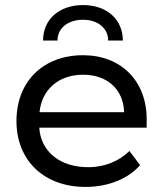

<svg xmlns="http://www.w3.org/2000/svg" viewBox="-20 -728 644 758"><path d="M407 -568H465C465 -651 402 -708 308 -708C213 -708 150 -651 150 -568H207C207 -616 247 -650 308 -650C367 -650 407 -616 407 -568ZM45 -250C45 -94 154 10 318 10C408 10 487 -23 533 -76L491 -132C452 -93 394 -68 330 -68C218 -67 141 -129 135 -224H559V-258C559 -408 458 -510 308 -510C150 -510 45 -406 45 -250ZM136 -285C145 -375 212 -433 308 -433C403 -433 467 -376 470 -285Z"/></svg>

Font: Gully
Style: Regular
Weight: 400
Designer: jaikishan Patel
Foundry: MagicType
Version: Version 1.000;Glyphs 3.2 (3242)